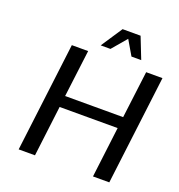

<svg xmlns="http://www.w3.org/2000/svg" viewBox="-146 -952 1000 1073"><g transform="rotate(20 353.5 -415.0)"><path d="M623 0 703 -649H606L571 -369H226L261 -649H164L84 0H181L218 -301H563L526 0ZM316 -703H374L448 -790L499 -703H557L507 -830H400Z"/></g></svg>

Font: Gamestation Text
Style: Italic
Weight: 400
Designer: Jonas Hecksher
Foundry: Jonas Hecksher, Playtypeª, e-types AS
Version: Version 1.003